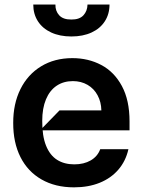

<svg xmlns="http://www.w3.org/2000/svg" viewBox="-20 -806 622 837"><path d="M302.6 10.7Q220.9 10.7 160.9 -23.8Q100.9 -58.2 69.1 -121.4Q37.3 -184.7 37.6 -269.9Q37.3 -353.3 69.1 -417.4Q100.9 -481.5 159.4 -517Q218 -552.6 295.5 -552.6Q365.1 -552.6 421.5 -522.7Q478 -492.9 511.4 -430.9Q544.7 -369 544.7 -277V-237.9H154.8L239.3 -324.6H421.9Q421.2 -361.2 405.5 -390.4Q389.9 -419.7 361.7 -436.1Q333.5 -452.4 297.6 -452.4Q257.1 -452.4 226.9 -432.2Q196.7 -411.9 180.4 -372.9Q164.1 -333.8 164.1 -279.1Q163.7 -213.4 180.6 -171.3Q197.4 -129.3 228.7 -109.4Q259.9 -89.5 304 -89.5Q345.5 -89.5 375.4 -106.7Q405.2 -123.9 416.9 -155.5H539.8Q528.1 -103.7 495.9 -66.4Q463.8 -29.1 414.6 -9.2Q365.4 10.7 302.6 10.7ZM457.4 -786.2Q457.4 -745 437.1 -713.4Q416.9 -681.8 379.3 -664.4Q341.6 -647 291.2 -647Q240.8 -647 203.1 -664.4Q165.5 -681.8 145.2 -713.4Q125 -745 125 -786.2H221.6Q220.9 -758.2 238.1 -739.3Q255.3 -720.5 291.2 -720.9Q326.3 -720.5 343.6 -739.2Q360.8 -757.8 361.5 -786.2Z"/></svg>

Font: Riot Sans
Style: Regular
Weight: 400
Designer: Rasmus Andersson
Foundry: rsms
Version: Version 3.005